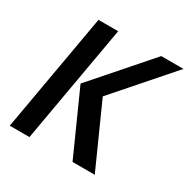

<svg xmlns="http://www.w3.org/2000/svg" viewBox="-158 -844 972 988"><g transform="rotate(30 327.5 -350.0)"><path d="M532 0H400L234 -370L523 -700H655L366 -370ZM144 0H27L150 -700H267Z"/></g></svg>

Font: Cabin
Style: SemiBold Italic
Weight: 600
Designer: Pablo Impallari
Foundry: Pablo Impallari. www.impallari.com Igino Marini. www.ikern.com
Version: Version 1.005